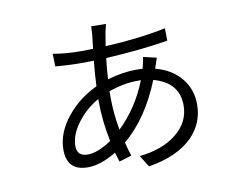

<svg xmlns="http://www.w3.org/2000/svg" viewBox="-77 -765 1153 912"><g transform="rotate(-10 500.0 -308.5)"><path d="M589 -367Q520 -367 448 -341V-312Q448 -233 463 -153Q555 -242 604 -367ZM697 -459 680 -409Q760 -388 804 -333Q847 -280 847 -208Q847 -117 784 -53Q712 20 571 43L536 -13Q646 -24 714 -78Q783 -133 783 -214Q783 -325 662 -358Q593 -185 478 -88Q488 -47 497 -22L437 -4L423 -49Q346 -3 285 -3Q184 -3 184 -105Q184 -187 247 -264Q304 -334 391 -375Q394 -442 400 -497L350 -496Q281 -496 215 -502L213 -563Q277 -552 350 -552L406 -553L414 -622Q416 -648 416 -660L487 -659L478 -621L467 -555Q630 -563 759 -590L760 -530Q634 -509 460 -499Q454 -451 451 -398Q525 -420 590 -420L621 -419L623 -425Q631 -456 633 -474ZM389 -314Q328 -279 287 -225Q243 -167 243 -113Q243 -63 295 -63Q343 -63 410 -108Q389 -208 389 -306Z"/></g></svg>

Font: Source Han Sans CN Normal
Style: Regular
Weight: 350
Designer: Ryoko NISHIZUKA 西塚涼子 (kana, bopomofo & ideographs); Paul D. Hunt (Latin, Greek & Cyrillic); Sandoll Communications 산돌커뮤니
Foundry: Adobe
Version: Version 2.004;hotconv 1.0.118;makeotfexe 2.5.65603